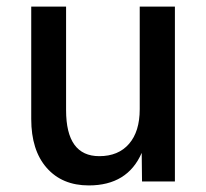

<svg xmlns="http://www.w3.org/2000/svg" viewBox="-20 -552 626 584"><path d="M250 12Q169 12 122 -41.5Q75 -95 75 -190V-532H181V-217Q181 -77 282 -77Q340 -77 372.5 -114.5Q405 -152 405 -220V-532H512V0H412L411 -87Q368 12 250 12Z"/></svg>

Font: Txt Sans Medium
Style: Regular
Weight: 500
Designer: Open Source
Foundry: XRLN
Version: Version 1.0